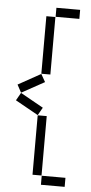

<svg xmlns="http://www.w3.org/2000/svg" viewBox="-58 -834 432 911"><g transform="rotate(5 158.0 -378.5)"><path d="M173 -800V-757H286V-800ZM129 -756V-482H172V-756ZM21 -421 41 -384 150 -444 129 -481ZM20 -346 129 -285 150 -322 41 -383ZM129 -284V-1H172V-284ZM173 0V43H286V0Z"/></g></svg>

Font: Anthony
Style: Regular
Weight: 400
Designer: Sun Young Oh
Foundry: Velvetyne Type Foundry
Version: Version 1.000;hotconv 1.0.109;makeotfexe 2.5.65596